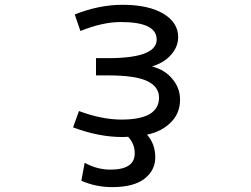

<svg xmlns="http://www.w3.org/2000/svg" viewBox="-20 -555 1040 794"><path d="M608.4 -280.3Q660.2 -266.6 689.5 -232.4Q724.6 -193.4 724.6 -142.6Q724.6 -86.9 686.5 -48.8Q648.4 -10.7 587.9 2Q622.1 40 622.1 95.7Q622.1 149.4 577.6 184.1Q533.2 218.8 443.4 218.8Q376 218.8 316.4 192.4L330.1 118.2Q381.8 146.5 436.5 146.5Q538.1 146.5 537.1 78.1Q537.1 40 509.8 10.7Q508.8 10.7 500 11.2Q491.2 11.7 486.3 11.7Q388.7 11.7 282.2 -28.3L306.6 -95.7Q401.4 -60.5 482.4 -60.5Q637.7 -60.5 637.7 -151.4Q637.7 -196.3 588.9 -219.7Q540 -243.2 426.8 -243.2H377V-314.5H426.8Q627.9 -314.5 627.9 -391.6Q627.9 -463.9 479.5 -463.9Q404.3 -463.9 312.5 -426.8L289.1 -495.1Q389.6 -535.2 486.3 -535.2Q593.8 -535.2 655.3 -498.5Q716.8 -461.9 716.8 -401.4Q716.8 -358.4 682.6 -323.2Q654.3 -293.9 608.4 -280.3Z"/></svg>

Font: Gen Shin Gothic Monospace Regular
Style: Regular
Weight: 400
Designer: [Source Han Sans]
Ryoko NISHIZUKA  (kana & ideographs); Paul D. Hunt (Latin, Greek & Cyrillic); Wenlong ZHANG  (bopomofo
Version: Version 1.002.20150607